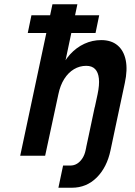

<svg xmlns="http://www.w3.org/2000/svg" viewBox="-20 -738 640 910"><path d="M75.8 0 228.6 -717.8H346.8L282 -411.2L263.4 -398.6Q281.6 -447 311.9 -480.1Q342.2 -513.2 380.1 -530.6Q418 -548 459.6 -548Q507.4 -548 537 -523.2Q566.6 -498.4 575.9 -452.8Q585.2 -407.2 571.6 -344.6L507 -41.4H388.8L442.6 -291.8Q451.8 -335.6 448.7 -365.5Q445.6 -395.4 430.7 -410.7Q415.8 -426 388.6 -426Q357.4 -426 330.6 -410Q303.8 -394 284.7 -364.1Q265.6 -334.2 256.8 -291.8L194 0ZM256.8 151.8 279 46.6H313.4Q331.2 46.6 345.6 37.6Q360 28.6 370.7 12.1Q381.4 -4.4 385.8 -26.4L428.8 -229.6H547L504 -26.4Q487 55 438.4 103.4Q389.8 151.8 320.4 151.8ZM111.6 -581.6 129 -665.8H450.2L432.8 -581.6Z"/></svg>

Font: Geist Mono
Style: Italic
Weight: 400
Italic angle: -12°
Monospace: yes
Designer: Basement.studio, Andrés Briganti, Mateo Zaragoza
Foundry: Basement.studio, Vercel, Andrés Briganti, Guido Ferreyra, Mateo Zaragoza
Version: Version 1.500